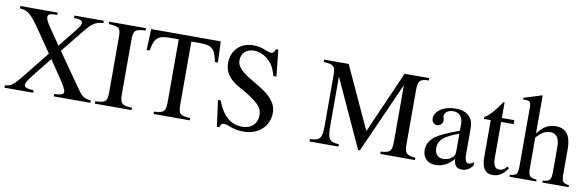

<svg xmlns="http://www.w3.org/2000/svg" viewBox="-49 -1099 4680 1528"><g transform="rotate(10 2291.0 -334.5)"><path d="M704 0V-19C651 -25 632 -37 593 -93L401 -367L544 -544C607 -622 632 -639 696 -643V-662H459V-643C513 -641 527 -634 527 -611C527 -596 517 -581 487 -544L375 -404L331 -468C278 -546 248 -584 248 -613C248 -636 266 -641 294 -642L323 -643V-662H22V-643C88 -636 109 -624 205 -483L311 -328L155 -133C78 -36 62 -24 10 -19V0H242V-19C184 -23 166 -32 166 -51C166 -66 182 -94 219 -140L338 -289L433 -148C467 -97 484 -66 484 -50C484 -32 466 -23 434 -21L408 -19V0Z M1037 0V-19C955 -22 939 -37 939 -112V-551C939 -627 953 -639 1037 -643V-662H740V-643C825 -638 837 -630 837 -551V-112C837 -34 824 -22 740 -19V0Z M1648 -492 1641 -662H1079L1072 -492H1096C1116 -602 1143 -620 1249 -620H1309V-123C1309 -35 1298 -24 1215 -19V0H1507V-19C1425 -23 1411 -35 1411 -111V-620H1470C1576 -620 1602 -602 1624 -492Z M2126 -463 2104 -676H2083C2079 -654 2068 -642 2051 -642C2041 -642 2025 -646 2007 -654C1969 -670 1943 -676 1902 -676C1803 -676 1728 -610 1728 -501C1728 -439 1760 -377 1850 -329C1914 -295 1983 -251 2018 -213C2037 -192 2047 -169 2047 -134C2047 -68 1998 -22 1928 -22C1833 -22 1768 -78 1722 -199H1700L1729 13H1751C1751 -8 1764 -20 1779 -20C1790 -20 1807 -17 1826 -9C1863 7 1902 14 1944 14C2060 14 2148 -61 2148 -173C2148 -249 2099 -307 1993 -369C1888 -430 1814 -472 1814 -540C1814 -595 1853 -635 1915 -635C1975 -635 2025 -602 2060 -557C2078 -533 2089 -507 2101 -463Z M3327 0V-19C3254 -24 3239 -41 3239 -112V-550C3239 -625 3254 -642 3326 -643V-662H3127L2906 -160L2675 -662H2477V-643C2559 -638 2572 -625 2572 -549V-151C2572 -39 2558 -25 2475 -19V0H2709V-19C2632 -23 2616 -41 2616 -151V-549L2868 0H2882L3137 -572V-123C3137 -40 3126 -24 3047 -19V0Z M3794 -66C3777 -52 3767 -47 3751 -47C3733 -47 3720 -67 3720 -113V-304C3720 -365 3716 -386 3692 -415C3668 -444 3630 -460 3574 -460C3529 -460 3487 -448 3459 -430C3424 -408 3408 -376 3408 -350C3408 -323 3430 -304 3451 -304C3477 -304 3497 -326 3497 -345C3497 -366 3491 -369 3491 -387C3491 -414 3521 -436 3561 -436C3606 -436 3639 -408 3639 -346V-292C3526 -250 3489 -231 3459 -211C3420 -185 3389 -146 3389 -94C3389 -28 3432 10 3494 10C3537 10 3586 -3 3639 -63H3640C3645 -10 3667 10 3704 10C3738 10 3764 0 3794 -38ZM3639 -127C3639 -98 3633 -84 3604 -64C3587 -53 3566 -48 3546 -48C3507 -48 3477 -72 3477 -125C3477 -156 3487 -180 3511 -202C3536 -225 3577 -246 3639 -268Z M4062 -77C4040 -51 4024 -42 4002 -42C3965 -42 3950 -68 3950 -132V-418H4051V-450H3950V-566C3950 -576 3948 -579 3943 -579C3937 -569 3929 -560 3923 -551C3885 -496 3852 -459 3826 -444C3815 -437 3809 -431 3809 -425C3809 -422 3810 -420 3813 -418H3866V-117C3866 -33 3896 10 3954 10C4004 10 4042 -14 4075 -66Z M4569 0V-15C4515 -25 4509 -33 4509 -102V-301C4509 -406 4468 -460 4386 -460C4327 -460 4285 -436 4239 -376V-680L4234 -683C4199 -671 4176 -664 4119 -647L4092 -639V-623C4095 -624 4100 -624 4104 -624C4147 -624 4155 -616 4155 -573V-102C4155 -32 4149 -23 4091 -15V0H4307V-15C4249 -21 4239 -33 4239 -102V-343C4281 -389 4311 -406 4351 -406C4400 -406 4425 -370 4425 -300V-102C4425 -33 4415 -21 4357 -15V0Z"/></g></svg>

Font: XITS Math
Style: Regular
Weight: 400
Designer: MicroPress Inc., with final additions and corrections provided by Coen Hoffman, Elsevier (retired)
Version: Version 1.108